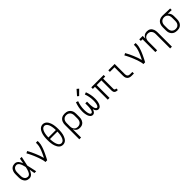

<svg xmlns="http://www.w3.org/2000/svg" viewBox="505 -2779 4990 4990"><g transform="rotate(-45 3000.0 -283.5)"><path d="M268 8Q241 8 214 2Q187 -4 164.5 -19Q142 -34 125.5 -56Q109 -78 99 -103.5Q89 -129 85.5 -156Q82 -183 82 -210V-320Q82 -347 85.5 -374Q89 -401 99 -426.5Q109 -452 125.5 -474Q142 -496 164.5 -511Q187 -526 214 -532Q241 -538 268 -538Q297 -538 324 -524Q351 -510 370 -487.5Q389 -465 402 -438.5Q415 -412 425 -384Q432 -421 438.5 -457.5Q445 -494 451 -530H516Q501 -465 488 -399Q475 -333 459 -268Q475 -201 489 -134Q503 -67 518 0H453Q446 -38 439.5 -76Q433 -114 426 -151Q416 -123 403 -95.5Q390 -68 371 -44.5Q352 -21 325 -6.5Q298 8 268 8ZM268 -50Q291 -50 310.5 -63Q330 -76 343 -95Q356 -114 365 -135.5Q374 -157 381 -179Q388 -201 393.5 -223.5Q399 -246 404 -268Q399 -290 393.5 -312Q388 -334 381 -355.5Q374 -377 365 -397.5Q356 -418 342.5 -436.5Q329 -455 309.5 -467.5Q290 -480 268 -480Q249 -480 230.5 -474.5Q212 -469 197 -457Q182 -445 172 -429Q162 -413 156.5 -395Q151 -377 149 -358Q147 -339 147 -320V-210Q147 -191 149 -172Q151 -153 156.5 -135Q162 -117 172 -101Q182 -85 197 -73Q212 -61 230.5 -55.5Q249 -50 268 -50Z M857 0Q857 -34 848.5 -67.5Q840 -101 830 -133.5Q820 -166 808.5 -198Q797 -230 784.5 -262Q772 -294 758.5 -325.5Q745 -357 730.5 -388Q716 -419 700.5 -449Q685 -479 668 -509L724 -538Q754 -487 779.5 -433.5Q805 -380 827.5 -326Q850 -272 870.5 -216.5Q891 -161 905 -103Q921 -133 935.5 -163Q950 -193 963.5 -223.5Q977 -254 989.5 -284.5Q1002 -315 1012 -347Q1022 -379 1029.5 -411.5Q1037 -444 1037 -477V-530H1102V-477Q1102 -445 1095 -413.5Q1088 -382 1079 -351Q1070 -320 1058.5 -290Q1047 -260 1034.5 -230.5Q1022 -201 1008.5 -172Q995 -143 981 -114Q967 -85 952 -56.5Q937 -28 922 0Z M1500 8Q1470 8 1442 -2.5Q1414 -13 1392.5 -34Q1371 -55 1356.5 -81Q1342 -107 1331.5 -134.5Q1321 -162 1314.5 -191Q1308 -220 1304.5 -249.5Q1301 -279 1299.5 -308.5Q1298 -338 1298 -368Q1298 -397 1299.5 -426.5Q1301 -456 1304.5 -485.5Q1308 -515 1314.5 -544Q1321 -573 1331.5 -601Q1342 -629 1357 -655Q1372 -681 1393 -701.5Q1414 -722 1442 -733.5Q1470 -745 1500 -745Q1530 -745 1558 -733.5Q1586 -722 1607 -701.5Q1628 -681 1643 -655Q1658 -629 1668.5 -601Q1679 -573 1685.5 -544Q1692 -515 1695.5 -485.5Q1699 -456 1700.5 -426.5Q1702 -397 1702 -367Q1702 -338 1700.5 -308.5Q1699 -279 1695.5 -249.5Q1692 -220 1685.5 -191Q1679 -162 1668.5 -134.5Q1658 -107 1643.5 -81Q1629 -55 1607.5 -34Q1586 -13 1558 -2.5Q1530 8 1500 8ZM1363 -396H1637Q1636 -418 1635 -440Q1634 -462 1631 -483.5Q1628 -505 1624 -526.5Q1620 -548 1613.5 -569Q1607 -590 1598 -610Q1589 -630 1574.5 -647Q1560 -664 1540.5 -674.5Q1521 -685 1499 -685Q1477 -685 1457.5 -674Q1438 -663 1424.5 -646Q1411 -629 1402 -609Q1393 -589 1386.5 -568.5Q1380 -548 1376 -526.5Q1372 -505 1369 -483.5Q1366 -462 1365 -440Q1364 -418 1363 -396ZM1500 -50Q1522 -50 1542 -60.5Q1562 -71 1575.5 -88Q1589 -105 1598 -125Q1607 -145 1613.5 -166Q1620 -187 1624 -208.5Q1628 -230 1631 -251.5Q1634 -273 1635 -295Q1636 -317 1637 -339H1363Q1364 -317 1365 -295Q1366 -273 1369 -251.5Q1372 -230 1376 -208.5Q1380 -187 1386.5 -166Q1393 -145 1402 -125Q1411 -105 1424.5 -88Q1438 -71 1458 -60.5Q1478 -50 1500 -50Z M1898 205V-320Q1898 -348 1902.5 -376Q1907 -404 1918.5 -430Q1930 -456 1948.5 -477.5Q1967 -499 1991.5 -513Q2016 -527 2044.5 -532.5Q2073 -538 2101 -538Q2129 -538 2157.5 -532.5Q2186 -527 2211.5 -513.5Q2237 -500 2256.5 -478.5Q2276 -457 2288.5 -431Q2301 -405 2305.5 -377Q2310 -349 2310 -320V-210Q2310 -183 2306.5 -156Q2303 -129 2293 -103.5Q2283 -78 2266.5 -56.5Q2250 -35 2227.5 -20Q2205 -5 2178 1.5Q2151 8 2124 8Q2098 8 2072.5 2Q2047 -4 2025.5 -18.5Q2004 -33 1988 -54.5Q1972 -76 1963 -100V205ZM2101 -50Q2121 -50 2141.5 -54.5Q2162 -59 2179.5 -69.5Q2197 -80 2210 -95.5Q2223 -111 2231 -130Q2239 -149 2242 -169.5Q2245 -190 2245 -210V-320Q2245 -340 2242 -360.5Q2239 -381 2231 -400Q2223 -419 2210 -434.5Q2197 -450 2179.5 -460.5Q2162 -471 2141.5 -475.5Q2121 -480 2101 -480Q2081 -480 2061 -475.5Q2041 -471 2024.5 -460Q2008 -449 1995.5 -433Q1983 -417 1975.5 -398.5Q1968 -380 1965.5 -360Q1963 -340 1963 -320V-210Q1963 -190 1965.5 -170Q1968 -150 1975.5 -131.5Q1983 -113 1995.5 -97Q2008 -81 2024.5 -70Q2041 -59 2061 -54.5Q2081 -50 2101 -50Z M2596 8Q2576 8 2557 -0.5Q2538 -9 2524.5 -24Q2511 -39 2501.5 -57Q2492 -75 2485.5 -94.5Q2479 -114 2475 -133.5Q2471 -153 2468 -173Q2465 -193 2464 -213.5Q2463 -234 2463 -254Q2463 -327 2477 -398.5Q2491 -470 2517 -538L2577 -517Q2553 -454 2540.5 -387.5Q2528 -321 2528 -254Q2528 -239 2528.5 -224.5Q2529 -210 2530 -196Q2531 -182 2533 -167.5Q2535 -153 2537.5 -139Q2540 -125 2544.5 -111Q2549 -97 2555 -84Q2561 -71 2572 -60.5Q2583 -50 2598 -50Q2613 -50 2624 -61.5Q2635 -73 2641.5 -86.5Q2648 -100 2652 -115Q2656 -130 2658.5 -144.5Q2661 -159 2663 -174Q2665 -189 2666 -204.5Q2667 -220 2667.5 -235Q2668 -250 2668 -265V-345H2732V-265Q2732 -250 2732.5 -235Q2733 -220 2734 -204.5Q2735 -189 2737 -174Q2739 -159 2741.5 -144.5Q2744 -130 2748 -115Q2752 -100 2758.5 -86.5Q2765 -73 2776 -61.5Q2787 -50 2802 -50Q2817 -50 2828 -60.5Q2839 -71 2845 -84Q2851 -97 2855.5 -111Q2860 -125 2862.5 -139Q2865 -153 2867 -167.5Q2869 -182 2870 -196Q2871 -210 2871.5 -224.5Q2872 -239 2872 -254Q2872 -321 2859.5 -387.5Q2847 -454 2823 -517L2883 -538Q2909 -470 2923 -398.5Q2937 -327 2937 -254Q2937 -234 2936 -213.5Q2935 -193 2932 -173Q2929 -153 2925 -133.5Q2921 -114 2914.5 -94.5Q2908 -75 2898.5 -57Q2889 -39 2875.5 -24Q2862 -9 2843 -0.5Q2824 8 2804 8Q2790 8 2777 4Q2764 0 2753 -8.5Q2742 -17 2734 -28Q2726 -39 2719.5 -51.5Q2713 -64 2708.5 -76.5Q2704 -89 2700 -102Q2696 -89 2691.5 -76.5Q2687 -64 2680.5 -51.5Q2674 -39 2666 -28Q2658 -17 2647 -8.5Q2636 0 2623 4Q2610 8 2596 8ZM2689 -592 2647 -628 2774 -772 2826 -728Z M3496 8Q3475 8 3453.5 2Q3432 -4 3416 -18Q3400 -32 3393 -53Q3386 -74 3386 -95V-472H3214V0H3149V-472H3073V-530H3527V-472H3451V-95Q3451 -86 3453.5 -77Q3456 -68 3462.5 -61.5Q3469 -55 3478 -52.5Q3487 -50 3496 -50H3512V8Z M4022 0Q4002 0 3981 -3.5Q3960 -7 3941.5 -16Q3923 -25 3908 -40Q3893 -55 3884 -74Q3875 -93 3871.5 -113.5Q3868 -134 3868 -155V-472H3699V-530H3932V-155Q3932 -136 3937 -117.5Q3942 -99 3954.5 -84.5Q3967 -70 3985.5 -64Q4004 -58 4022 -58H4111V0Z M4457 0Q4457 -34 4448.5 -67.5Q4440 -101 4430 -133.5Q4420 -166 4408.5 -198Q4397 -230 4384.5 -262Q4372 -294 4358.5 -325.5Q4345 -357 4330.5 -388Q4316 -419 4300.5 -449Q4285 -479 4268 -509L4324 -538Q4354 -487 4379.5 -433.5Q4405 -380 4427.5 -326Q4450 -272 4470.5 -216.5Q4491 -161 4505 -103Q4521 -133 4535.5 -163Q4550 -193 4563.5 -223.5Q4577 -254 4589.5 -284.5Q4602 -315 4612 -347Q4622 -379 4629.5 -411.5Q4637 -444 4637 -477V-530H4702V-477Q4702 -445 4695 -413.5Q4688 -382 4679 -351Q4670 -320 4658.5 -290Q4647 -260 4634.5 -230.5Q4622 -201 4608.5 -172Q4595 -143 4581 -114Q4567 -85 4552 -56.5Q4537 -28 4522 0Z M5237 205V-320Q5237 -340 5234.5 -360Q5232 -380 5224.5 -398.5Q5217 -417 5205 -433Q5193 -449 5176 -460Q5159 -471 5139.5 -475.5Q5120 -480 5100 -480Q5080 -480 5060.5 -475.5Q5041 -471 5024 -460Q5007 -449 4995 -433Q4983 -417 4975.5 -398.5Q4968 -380 4965.5 -360Q4963 -340 4963 -320V0H4898V-472H4837V-530H4963V-430Q4972 -454 4987.5 -475.5Q5003 -497 5024.5 -511.5Q5046 -526 5072 -532Q5098 -538 5123 -538Q5150 -538 5176.5 -531.5Q5203 -525 5224.5 -509.5Q5246 -494 5261.5 -472Q5277 -450 5286 -425Q5295 -400 5298.5 -373.5Q5302 -347 5302 -320V205Z M5699 8Q5671 8 5642.5 2.5Q5614 -3 5588.5 -16.5Q5563 -30 5543.5 -51.5Q5524 -73 5511.5 -99Q5499 -125 5494.5 -153Q5490 -181 5490 -210V-320Q5490 -348 5494.5 -375Q5499 -402 5510 -427.5Q5521 -453 5539 -474Q5557 -495 5580.5 -509Q5604 -523 5631 -530.5Q5658 -538 5685 -538Q5689 -538 5692.5 -538Q5696 -538 5700 -538L5972 -530V-472L5831 -476Q5849 -463 5863 -445.5Q5877 -428 5886 -407.5Q5895 -387 5898.5 -364.5Q5902 -342 5902 -320V-210Q5902 -182 5897.5 -154Q5893 -126 5881.5 -100Q5870 -74 5851.5 -52.5Q5833 -31 5808.5 -17Q5784 -3 5755.5 2.5Q5727 8 5699 8ZM5699 -50Q5719 -50 5739 -54.5Q5759 -59 5775.5 -70Q5792 -81 5804.5 -97Q5817 -113 5824.5 -131.5Q5832 -150 5834.5 -170Q5837 -190 5837 -210V-320Q5837 -339 5834.5 -358Q5832 -377 5825.5 -395Q5819 -413 5808.5 -428.5Q5798 -444 5782.5 -455.5Q5767 -467 5748.5 -473Q5730 -479 5711 -480H5700Q5698 -480 5695.5 -480Q5693 -480 5690 -480Q5671 -480 5651.5 -474.5Q5632 -469 5615.5 -458Q5599 -447 5587 -431Q5575 -415 5567.5 -397Q5560 -379 5557.5 -359.5Q5555 -340 5555 -320V-210Q5555 -190 5558 -169.5Q5561 -149 5569 -130Q5577 -111 5590 -95.5Q5603 -80 5620.5 -69.5Q5638 -59 5658.5 -54.5Q5679 -50 5699 -50Z"/></g></svg>

Font: Iosevka Curly Slab LtEx
Style: Regular
Weight: 300
Width: 7
Monospace: yes
Designer: Belleve Invis
Foundry: Belleve Invis
Version: Version 11.1.0; ttfautohint (v1.8.3)